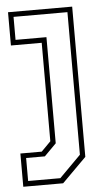

<svg xmlns="http://www.w3.org/2000/svg" viewBox="-53 -576 459 811"><g transform="rotate(-5 176.5 -170.0)"><path d="M12.5 200V59H103L143 18.5V-399H12.5V-540H284.5V97L181.5 200ZM35 177.5H171.5L262.5 86V-518.5H34V-421H165V29L114.5 80H35Z"/></g></svg>

Font: Tourney ExtraLight
Style: Regular
Weight: 250
Designer: Tyler Finck
Foundry: Etcetera Type Co
Version: Version 1.015